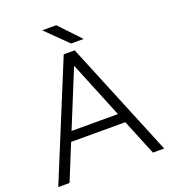

<svg xmlns="http://www.w3.org/2000/svg" viewBox="-160 -1020 1006 1136"><g transform="rotate(-20 343.5 -452.0)"><path d="M309 -727H378L677 0H606ZM309 -727H378L81 0H10ZM152 -285H536V-225H152ZM238 -904H326L451 -772H372Z"/></g></svg>

Font: 寒蝉端黑体 Light
Style: Regular
Weight: 300
Designer: ChillDuanSans {Warren2060}; 
Source Han Sans {Ryoko NISHIZUKA 西塚涼子 (kana, bopomofo & ideographs); Paul D. Hunt (Latin, G
Foundry: ChillType&Adobe
Version: Version 1.300;Glyphs 3.3 (3306)